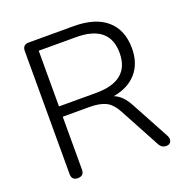

<svg xmlns="http://www.w3.org/2000/svg" viewBox="-127 -822 917 946"><g transform="rotate(-20 331.0 -349.5)"><path d="M156 -358H351Q527 -358 527 -504Q527 -650 351 -650H156ZM123 6Q91 6 91 -27V-672Q91 -705 124 -705H359Q472 -705 532 -653Q592 -601 592 -504Q592 -426 549 -376.5Q506 -327 427 -313Q471 -297 503 -235L608 -41Q618 -23 612 -8.5Q606 6 587 6Q562 6 550 -18L438 -226Q413 -273 381 -288.5Q349 -304 296 -304H156V-27Q156 6 123 6Z"/></g></svg>

Font: Chiron GoRound TC L
Style: Regular
Weight: 300
Designer: Ryoko NISHIZUKA 西塚涼子 (kana, bopomofo & ideographs); Paul D. Hunt (Latin, Greek & Cyrillic); Sandoll Communications 산돌커뮤니
Foundry: Adobe
Version: Version 1.000;hotconv 1.1.1;makeotfexe 2.6.0